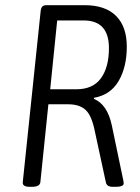

<svg xmlns="http://www.w3.org/2000/svg" viewBox="-20 -720 540 742"><path d="M95 2Q66 2 68 -16L137 -676Q138 -688 143 -694Q148 -700 160 -700H307Q387 -700 428.5 -658.5Q470 -617 470 -540Q470 -461 438.5 -407Q407 -353 343 -342V-338Q395 -316 412 -236L454 -35Q456 -27 457 -20.5Q458 -14 458 -10Q456 2 428 2H416Q392 2 389 -16L346 -215Q334 -274 310.5 -295.5Q287 -317 243 -317H167L136 -16Q134 2 103 2ZM174 -375H275Q339 -375 370 -417.5Q401 -460 401 -534Q401 -641 303 -641H201Z"/></svg>

Font: Asap Condensed Condensed Light
Style: Italic
Weight: 300
Width: 3
Italic angle: -6°
Designer: Pablo Cosgaya
Foundry: Omnibus-Type
Version: Version 3.001; ttfautohint (v1.8.4.7-5d5b)